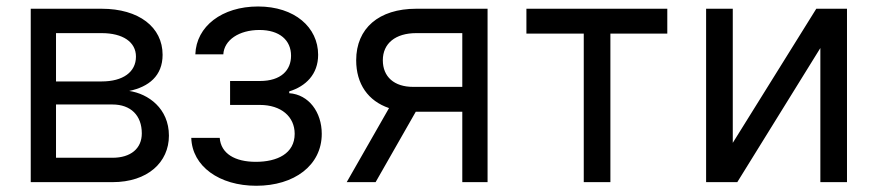

<svg xmlns="http://www.w3.org/2000/svg" viewBox="-20 -573 2761 604"><path d="M76.7 0H333.8C444.6 0 511.4 -62.5 511.4 -146.3C511.4 -231.9 446.4 -278.1 386.4 -286.9C447.8 -299.7 491.5 -334.2 491.5 -400.6C491.5 -487.6 416.9 -545.5 299.7 -545.5H76.7ZM156.2 -76.7V-244.3H333.8C391.3 -244.3 426.1 -209.9 426.1 -153.4C426.1 -105.8 391.3 -76.7 333.8 -76.7ZM156.2 -316.8V-468.8H299.7C366.8 -468.8 407.7 -440.7 407.7 -394.9C407.7 -346.2 366.8 -316.8 299.7 -316.8Z M581.7 -139.2C584.5 -49.7 670.1 11.4 786.2 11.4C905.5 11.4 992.2 -52.6 992.2 -152C992.2 -220.2 951.3 -275.6 889.9 -279.8V-285.5C941.8 -301.5 980.8 -339.1 980.8 -400.6C980.8 -486.9 907 -552.6 791.9 -552.6C678.3 -552.6 597.3 -490.1 594.5 -402H682.5C685 -447.1 732.2 -478.7 796.2 -478.7C859.7 -478.7 895.6 -446.4 895.6 -397.7C895.6 -352.3 864.3 -318.2 797.6 -318.2H703.8V-242.9H797.6C864.3 -242.9 907 -206.3 907 -152C907 -89.8 851.9 -63.9 784.8 -63.9C719.1 -63.9 675.1 -89.8 671.2 -139.2Z M1434.3 0H1513.8V-545.5H1289.4C1171.9 -545.5 1100.5 -484 1100.5 -383.5C1100.5 -308.6 1138.1 -255.3 1203.8 -233L1070.7 0H1161.6L1288 -221.6H1434.3ZM1434.3 -299.7H1279.5C1220.2 -299.7 1184.3 -331.3 1184.3 -383.5C1184.3 -436.4 1224.1 -468.8 1289.4 -468.8H1434.3Z M1636 -467.3H1816.4V0H1900.2V-467.3H2079.2V-545.5H1636Z M2285.2 -123.6V-545.5H2201.3V0H2299.4L2560.7 -421.9V0H2644.5V-545.5H2547.9Z"/></svg>

Font: Karasuma Gothic
Style: Regular
Weight: 400
Designer: Rasmus Andersson, Ryoko Nishizuka
Foundry: Genbu
Version: Version 1.00